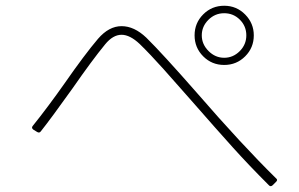

<svg xmlns="http://www.w3.org/2000/svg" viewBox="-20 -732 1040 668"><path d="M760 -712Q803 -712 833 -681.5Q863 -651 863 -609Q863 -566 833 -536Q803 -506 760 -506Q717 -506 687 -536Q657 -566 657 -609Q657 -652 687 -682Q717 -712 760 -712ZM837 -609Q837 -641 814.5 -663.5Q792 -686 760 -686Q728 -686 705 -663Q682 -640 682 -609Q682 -578 705.5 -554.5Q729 -531 760 -531Q791 -531 814 -554Q837 -577 837 -609ZM94 -294Q119 -325 148.5 -364.5Q178 -404 204 -441Q275 -543 321 -597Q359 -641 403 -641Q447 -641 489 -601Q544 -547 665 -409Q822 -228 940 -112Q944 -109 944 -106Q944 -102 940 -99L928 -87Q921 -81 915 -88Q846 -157 791 -218Q736 -279 645 -383Q597 -438 549.5 -491Q502 -544 466 -579Q432 -611 403 -611Q373 -611 346 -578Q300 -522 232 -424Q157 -319 122 -275Q117 -268 109 -273L96 -281Q88 -287 94 -294Z"/></svg>

Font: LINE Seed JP_TTF Thin
Style: Regular
Weight: 250
Designer: LY Corporation & Fontrix & Fontworks
Version: Version 1.008